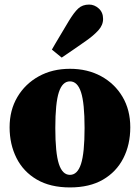

<svg xmlns="http://www.w3.org/2000/svg" viewBox="-20 -804 612 840"><path d="M286 16Q200 16 141 -18.5Q82 -53 52 -113Q22 -173 22 -247Q22 -322 56 -379.5Q90 -437 149.5 -470Q209 -503 286 -503Q363 -503 422.5 -470.5Q482 -438 516 -380.5Q550 -323 550 -247Q550 -171 519.5 -111.5Q489 -52 430.5 -18Q372 16 286 16ZM286 -39Q319 -39 334.5 -87Q350 -135 350 -244Q350 -353 334.5 -400.5Q319 -448 286 -448Q253 -448 237.5 -400.5Q222 -353 222 -244Q222 -135 237.5 -87Q253 -39 286 -39ZM207 -587Q214 -599 222 -613Q230 -627 244 -650Q258 -673 281 -712Q304 -750 322.5 -767Q341 -784 370 -784Q393 -784 412 -767Q431 -750 431 -721Q431 -694 410 -671Q389 -648 356 -625Q323 -602 303.5 -588.5Q284 -575 272 -567Q260 -559 250 -552Z"/></svg>

Font: Source Serif 4 Black
Style: Regular
Weight: 900
Designer: Frank Grießhammer
Foundry: Adobe
Version: Version 4.005;hotconv 1.1.0;makeotfexe 2.6.0